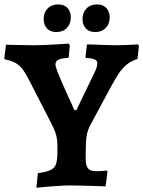

<svg xmlns="http://www.w3.org/2000/svg" viewBox="-30 -848 656 878"><path d="M136.3 10.6 143.2 -56.1Q182.4 -61.3 201.4 -70.5Q220.4 -79.7 226.4 -98.7Q232.5 -117.6 232.5 -151V-182.4Q232.5 -208.2 226.8 -230.2Q221.1 -252.2 204 -285L106.3 -475.2Q90.8 -506.3 76.9 -526.5Q62.9 -546.6 43.6 -558.6Q24.3 -570.5 -7.5 -576.3L-10.4 -581.2L-2.6 -643.6Q-2.6 -643.6 11.5 -643.1Q25.6 -642.6 46.4 -642.3Q67.2 -642.1 88.9 -641.6Q110.7 -641.1 125.4 -641.1Q144.6 -641.1 171.6 -642.1Q198.6 -643.1 224.4 -644.8Q250.2 -646.6 267.4 -647.6Q284.6 -648.6 284.6 -648.6L289.4 -639.8L283.7 -583.6Q249.5 -581.4 236.5 -574.6Q223.4 -567.8 223.4 -552.6Q223.4 -545.4 231.3 -524.5Q239.1 -503.7 251.2 -476Q263.2 -448.2 275.6 -420.6Q288.1 -393 297.8 -372Q307.5 -350.9 310.2 -344.2H319.2L400.3 -512Q415 -541 415 -559.3Q415 -570.5 402.6 -576.2Q390.3 -581.9 363.2 -583L360.8 -587.9L367.7 -644.9Q379.9 -644.9 402.6 -644.1Q425.3 -643.3 451.8 -642.2Q478.3 -641.1 499.9 -641.1Q522.6 -641.1 545.8 -642.1Q569.1 -643.1 585.2 -644.1Q601.4 -645.1 601.4 -645.1L605.4 -637.6L598.5 -578.1Q570.3 -569.4 550.9 -553.9Q531.4 -538.5 514.5 -513.7Q497.6 -488.8 476.5 -449.9L380.5 -271.2Q371.9 -253.6 367.8 -235.6Q363.8 -217.6 363 -193.2Q362.2 -168.8 361.7 -130.9Q361.1 -94.3 371.3 -79.7Q381.5 -65.2 408.4 -65.2Q425.2 -65.2 441.8 -66.7Q458.3 -68.2 458.3 -68.2L461.7 -63.3L452.7 4.4Q452.7 4.4 434.6 3.6Q416.6 2.9 390.1 2.2Q363.6 1.5 336.2 0.7Q308.8 0 289.6 0Q268.3 0 242 1.8Q215.7 3.5 191.7 5.3Q167.7 7.1 152 8.9Q136.3 10.6 136.3 10.6ZM405.8 -701.5Q377.3 -701.5 362.3 -718.1Q347.3 -734.8 347.3 -761.2Q347.3 -790.2 365.3 -809Q383.4 -827.8 413.5 -827.8Q441.6 -827.8 456.6 -811.2Q471.6 -794.6 471.6 -768.2Q471.6 -739.1 453.6 -720.3Q435.5 -701.5 405.8 -701.5ZM227.7 -701.5Q199.6 -701.5 184.5 -718.1Q169.5 -734.8 169.5 -761.2Q169.5 -790.2 187.6 -809Q205.6 -827.8 235.8 -827.8Q263.9 -827.8 278.9 -811.2Q293.9 -794.6 293.9 -768.2Q293.9 -739.1 275.8 -720.3Q257.8 -701.5 227.7 -701.5Z"/></svg>

Font: Alegreya
Style: Regular
Weight: 400
Designer: Juan Pablo del Peral
Foundry: Huerta Tipografica
Version: Version 2.009